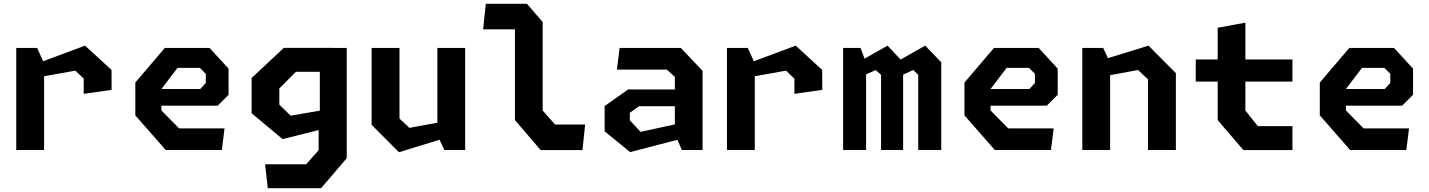

<svg xmlns="http://www.w3.org/2000/svg" viewBox="-20 -785 7480 1005"><path d="M418.2 -373.5 374.4 -415.2 134.2 -372.2V-437.8L425.1 -546.1L563.8 -418.9L564.1 -314.6L418.2 -293.8ZM65.1 -534.2H174.4L210.8 -453.2V0H65.1Z M688.3 -181.2V-352.9L842.9 -534.2H1076.7L1176.4 -425.8V-288.8L1119.2 -231.8H791.1V-319.1H1028.4L1057.2 -350.8V-398.9L1025.9 -429.8H909.2L825.1 -319.2V-206.7L917.6 -112.8H1155.3L1141.2 0H847.1Z M1367.5 74.8H1582.5L1647.8 1.4V-151.6L1654.1 -172.8V-534.2H1795V43.1L1660.5 200H1381.7ZM1297 -192.3V-376.8L1465.9 -534.6H1725.1V-409.2H1529.2L1442.1 -321.9V-237.3L1501.5 -179.4L1725.1 -218.2V-123.4L1459.2 -56.8Z M2071 -164.4 2123.1 -115.7 2351.7 -157.8V-75.5L2068.2 11.9L1925.1 -131.9V-534.2H2071ZM2414.9 0H2305.6L2269.2 -78.5V-534.2H2414.9Z M2675.4 -156.5V-657.3L2703.2 -631.4H2508.8L2522.9 -765H2738.3L2820.5 -670V-206.5L2885.4 -133.2H3042.9L3028.8 0.4H2809.9Z M3512.4 -83.4V-382.7L3470.4 -420.6H3209.2L3223.3 -534.2H3543.8L3657.5 -413.9V0H3549.1ZM3144.8 -97.8V-229.8L3267.6 -316.8H3556.5V-229.2H3325L3276.8 -194.8V-155.2L3333.2 -94.8L3556.5 -143.4V-61.2L3278.3 11.1Z M4138.2 -373.5 4094.4 -415.2 3854.2 -372.2V-437.8L4145.1 -546.1L4283.8 -418.9L4284.1 -314.6L4138.2 -293.8ZM3785.1 -534.2H3894.4L3930.8 -453.2V0H3785.1Z M4786.3 -393.1 4760.5 -418.5 4668 -376.4V-458.7L4822.8 -546.1L4906.8 -458.9V0H4786.3ZM4393.2 -534.2H4484.6L4513.5 -455.7V0H4393.2ZM4591.8 -393.1 4563.5 -418.5 4471 -376.4V-458.7L4625.8 -546.1L4707.3 -458.9V0H4591.8Z M5028.3 -181.2V-352.9L5182.9 -534.2H5416.7L5516.4 -425.8V-288.8L5459.2 -231.8H5131.1V-319.1H5368.4L5397.2 -350.8V-398.9L5365.9 -429.8H5249.2L5165.1 -319.2V-206.7L5257.6 -112.8H5495.3L5481.2 0H5187.1Z M5989 -369.8 5936.9 -418.5 5708.3 -376.4V-458.7L5991.8 -546.1L6134.9 -402.2V0H5989ZM5645.1 -534.2H5754.4L5790.8 -455.7V0H5645.1Z M6353.8 -156.5V-639.7L6498.8 -666.3V-206.5L6563.8 -124.8H6745.1V0.4H6488.2ZM6239 -473.6H6745.1V-357.8H6239Z M6888.3 -181.2V-352.9L7042.9 -534.2H7276.7L7376.4 -425.8V-288.8L7319.2 -231.8H6991.1V-319.1H7228.4L7257.2 -350.8V-398.9L7225.9 -429.8H7109.2L7025.1 -319.2V-206.7L7117.6 -112.8H7355.3L7341.2 0H7047.1Z"/></svg>

Font: Monaspace Krypton Var
Style: Regular
Weight: 400
Designer: Riley Cran and the Lettermatic Team
Version: Version 1.101 (Monaspace Krypton Var)